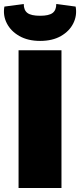

<svg xmlns="http://www.w3.org/2000/svg" viewBox="-40 -942 402 962"><path d="M268 -690V0H53V-690ZM242 -922 339 -909Q347 -865 327.5 -825.5Q308 -786 265.5 -761.5Q223 -737 161 -737Q100 -737 57 -761.5Q14 -786 -6 -825.5Q-26 -865 -18 -909L79 -922Q79 -891 97.5 -877Q116 -863 161 -863Q205 -863 223.5 -877Q242 -891 242 -922Z"/></svg>

Font: Exo 2 Black
Style: Regular
Weight: 900
Designer: Natanael Gama
Foundry: Natanael Gama
Version: Version 2.010